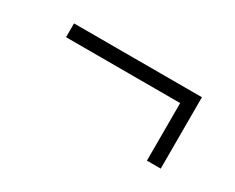

<svg xmlns="http://www.w3.org/2000/svg" viewBox="-46 -416 604 494"><g transform="rotate(30 256.0 -169.0)"><path d="M405 -63V-234H66V-275H446V-63Z"/></g></svg>

Font: Saira SemiCondensed ExtraLight
Style: Regular
Weight: 250
Width: 4
Designer: Hector Gatti with collaboration of the Omnibus-Type team
Foundry: Omnibus-Type
Version: Version 1.101